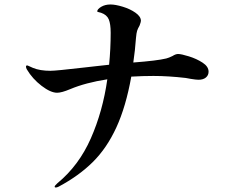

<svg xmlns="http://www.w3.org/2000/svg" viewBox="-20 -789 1040 857"><path d="M911 -469Q911 -453 899 -443Q887 -433 866 -433Q855 -433 831 -437Q823 -439 809 -441Q731 -450 665 -450Q617 -450 566 -447Q542 -313 499.5 -220.5Q457 -128 394.5 -66Q332 -4 242 44Q234 48 229 48Q224 48 224 44Q224 40 236 29Q332 -50 385.5 -171.5Q439 -293 459 -435Q362 -420 293 -391Q255 -375 235 -375Q206 -375 165.5 -406Q125 -437 100 -479Q96 -486 96 -491Q96 -497 101 -497Q103 -497 111.5 -493Q120 -489 127 -486Q158 -473 205 -473Q230 -473 359 -488Q380 -490 407.5 -493.5Q435 -497 467 -500Q474 -571 474 -643Q474 -682 465.5 -702.5Q457 -723 431 -732Q425 -734 419.5 -735Q414 -736 414 -738Q414 -748 431.5 -758.5Q449 -769 473 -769Q495 -769 528 -759Q561 -749 585 -732Q609 -715 609 -696Q609 -691 603 -675Q595 -661 592 -651.5Q589 -642 587 -620Q583 -564 575 -510Q681 -518 722 -528Q734 -531 750 -539Q764 -548 775 -548Q789 -548 823 -537.5Q857 -527 884 -509.5Q911 -492 911 -469Z"/></svg>

Font: Shippori Mincho
Style: Bold
Weight: 700
Designer: FONTDASU
Foundry: FONTDASU / Google Inc. / but / Adobe
Version: Version 3.110; ttfautohint (v1.8.3)